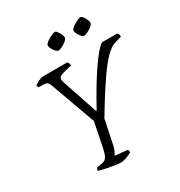

<svg xmlns="http://www.w3.org/2000/svg" viewBox="-207 -1048 1114 1189"><g transform="rotate(-30 350.0 -453.0)"><path d="M310 0Q303 0 288 -2Q273 -4 254 -7Q235 -10 216.5 -14Q198 -18 182.5 -21.5Q167 -25 159 -28Q161 -36 164 -41.5Q167 -47 170 -49L199 -53Q211 -55 222 -59.5Q233 -64 242.5 -81Q252 -98 260 -138L294 -307L177 -631Q171 -647 162 -653Q153 -659 131 -659H103Q101 -662 98.5 -666Q96 -670 97 -677Q103 -682 115 -688.5Q127 -695 140 -699.5Q153 -704 159 -704H333Q335 -701 339.5 -694.5Q344 -688 343 -676L295 -664Q274 -659 260.5 -652.5Q247 -646 247 -631Q247 -627 248.5 -619.5Q250 -612 253 -603L337 -354H341Q376 -419 411 -477.5Q446 -536 478 -583Q510 -630 536.5 -661.5Q563 -693 580 -704H690Q693 -701 697 -694Q701 -687 700 -676L658 -664Q640 -659 621.5 -647.5Q603 -636 579.5 -612Q556 -588 525.5 -547Q495 -506 454 -443Q413 -380 358 -288L323 -118Q318 -95 310 -78.5Q302 -62 297 -57L387 -47Q389 -43 390 -39.5Q391 -36 392 -28Q374 -16 350.5 -8Q327 0 310 0ZM322 -794Q315 -794 305 -805Q295 -816 287.5 -830Q280 -844 280 -853Q280 -861 289.5 -870Q299 -879 312.5 -887Q326 -895 339 -900.5Q352 -906 359 -906Q367 -906 375.5 -894.5Q384 -883 390.5 -869Q397 -855 397 -845Q397 -838 388 -829Q379 -820 366.5 -812Q354 -804 341.5 -799Q329 -794 322 -794ZM505 -794Q498 -794 488.5 -805Q479 -816 471.5 -830Q464 -844 464 -853Q464 -861 473.5 -870Q483 -879 496.5 -887Q510 -895 522.5 -900.5Q535 -906 542 -906Q550 -906 559 -894.5Q568 -883 574 -868.5Q580 -854 580 -845Q580 -838 571.5 -829Q563 -820 550 -812Q537 -804 525 -799Q513 -794 505 -794Z"/></g></svg>

Font: Texturina Medium 12pt Thin
Style: Italic
Weight: 250
Italic angle: -11°
Version: Version 1.002